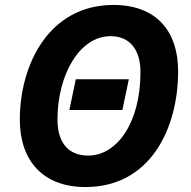

<svg xmlns="http://www.w3.org/2000/svg" viewBox="-20 -745 770 775"><path d="M325 10C586 10 699 -225 699 -458C699 -619 611 -725 438 -725C178 -725 60 -485 60 -262C60 -98 152 10 325 10ZM336 -117C258 -117 212 -167 212 -262C212 -445 302 -599 426 -599C506 -599 547 -542 547 -454C547 -249 452 -117 336 -117ZM260 -301H474L500 -425H286Z"/></svg>

Font: Noto Sans
Style: Bold Italic
Weight: 700
Italic angle: -12°
Designer: Monotype Design Team
Foundry: Monotype Imaging Inc.
Version: Version 2.013